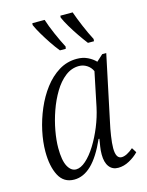

<svg xmlns="http://www.w3.org/2000/svg" viewBox="-117 -838 704 920"><g transform="rotate(-15 235.0 -378.0)"><path d="M136 10Q84 10 60 -36Q36 -82 36 -155Q36 -203 47.5 -256.5Q59 -310 81 -361.5Q103 -413 134.5 -454.5Q166 -496 206.5 -521Q247 -546 296 -546Q326 -546 349.5 -534.5Q373 -523 388 -507L420 -536H440L371 -209Q365 -183 359.5 -147Q354 -111 354 -87Q354 -35 383 -35Q407 -35 441 -64L456 -40Q437 -20 409.5 -5Q382 10 354 10Q325 10 309 -11.5Q293 -33 293 -72Q293 -92 296 -110.5Q299 -129 302 -148H298Q262 -67 222 -28.5Q182 10 136 10ZM157 -35Q180 -35 206 -58Q232 -81 256 -119.5Q280 -158 299 -204.5Q318 -251 328 -298L363 -467Q354 -487 336 -498.5Q318 -510 297 -510Q260 -510 229 -486Q198 -462 174 -422Q150 -382 133.5 -335Q117 -288 108.5 -241Q100 -194 100 -156Q100 -94 116 -64.5Q132 -35 157 -35ZM368 -606Q351 -628 332.5 -655Q314 -682 298 -709Q282 -736 273 -757L274 -766H335Q346 -734 364 -691.5Q382 -649 399 -617L398 -606ZM229 -606Q211 -628 193 -655Q175 -682 159 -709Q143 -736 134 -757L135 -766H196Q206 -734 224.5 -691.5Q243 -649 260 -617L258 -606Z"/></g></svg>

Font: Noto Serif Condensed Light
Style: Italic
Weight: 300
Width: 3
Italic angle: -12°
Designer: Monotype Design Team
Foundry: Monotype Imaging Inc.
Version: Version 2.014; ttfautohint (v1.8.4.7-5d5b)